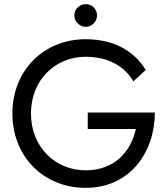

<svg xmlns="http://www.w3.org/2000/svg" viewBox="-20 -900 815 930"><path d="M340 -825C340 -796 366 -770 395 -770C426 -770 450 -796 450 -825C450 -856 426 -880 395 -880C366 -880 340 -856 340 -825ZM405 -275H638C614 -166 535 -75 395 -75C248 -75 130 -188 130 -350C130 -513 248 -625 395 -625C502 -625 582 -581 626 -506L686 -561C626 -659 524 -710 395 -710C192 -710 40 -559 40 -350C40 -141 192 10 395 10C609 10 730 -162 730 -355H405Z"/></svg>

Font: Jost
Style: Regular
Weight: 400
Version: Version 3.710